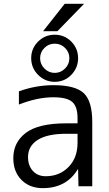

<svg xmlns="http://www.w3.org/2000/svg" viewBox="-20 -977 573 1007"><path d="M281.2 -813.5H206.1L319.3 -957H420.9ZM386.7 -330.1V-357.4Q386.7 -418 358.9 -442.4Q331.1 -466.8 259.8 -466.8Q175.8 -466.8 79.1 -428.7V-498Q168.9 -530.3 259.8 -530.3Q375 -530.3 419.4 -488.3Q463.9 -446.3 463.9 -336.9V0H391.6L389.6 -88.9H387.7Q328.1 9.8 204.1 9.8Q135.7 9.8 92.8 -33.2Q49.8 -76.2 49.8 -147.5Q49.8 -230.5 115.7 -280.3Q181.6 -330.1 327.1 -330.1ZM386.7 -275.4H327.1Q228.5 -275.4 177.7 -243.2Q127 -210.9 127 -153.3Q127 -108.4 152.3 -80.6Q177.7 -52.7 219.7 -52.7Q292 -52.7 339.4 -101.1Q386.7 -149.4 386.7 -227.5ZM354 -758.8Q389.6 -722.7 389.6 -671.9Q389.6 -621.1 354 -584.5Q318.4 -547.9 267.1 -547.9Q215.8 -547.9 179.7 -584.5Q143.6 -621.1 143.6 -671.9Q143.6 -722.7 179.7 -758.8Q215.8 -794.9 267.1 -794.9Q318.4 -794.9 354 -758.8ZM343.8 -671.9Q343.8 -703.1 321.3 -725.6Q298.8 -748 267.1 -748Q235.4 -748 212.9 -725.6Q190.4 -703.1 190.4 -671.9Q190.4 -639.6 213.4 -617.2Q236.3 -594.7 267.1 -594.7Q297.9 -594.7 320.8 -617.2Q343.8 -639.6 343.8 -671.9Z"/></svg>

Font: Gen Shin Gothic Normal
Style: Regular
Weight: 300
Designer: [Source Han Sans]
Ryoko NISHIZUKA  (kana & ideographs); Paul D. Hunt (Latin, Greek & Cyrillic); Wenlong ZHANG  (bopomofo
Version: Version 1.002.20150607